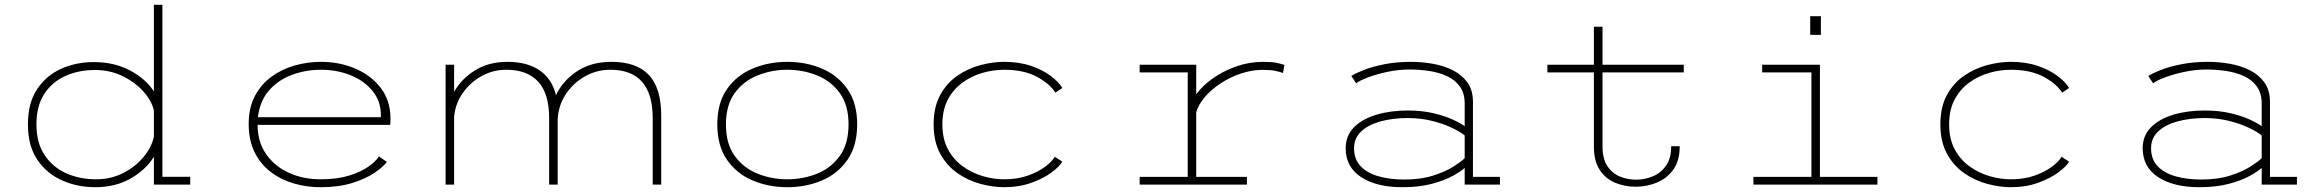

<svg xmlns="http://www.w3.org/2000/svg" viewBox="-20 -770 9690 801"><path d="M377.5 11Q303 11 238.8 -17.5Q174.5 -46 135.5 -104Q96.5 -162 96.5 -251Q96.5 -340 134.5 -397.5Q172.5 -455 235 -483Q297.5 -511 371 -511Q457.5 -511 523.5 -475.5Q589.5 -440 622 -388.5V-750H657.5V-32.5H773.5V0H622V-116.5Q590.5 -63.5 526.5 -26.2Q462.5 11 377.5 11ZM132 -251Q132 -175 165.5 -124Q199 -73 255.5 -47.5Q312 -22 381 -22Q442.5 -22 494 -48.2Q545.5 -74.5 579.2 -115.5Q613 -156.5 622 -200V-309.5Q612.5 -350 577.8 -388.8Q543 -427.5 490.8 -452.8Q438.5 -478 376.5 -478Q308.5 -478 253 -453.2Q197.5 -428.5 164.8 -378.2Q132 -328 132 -251Z M1317.5 11Q1259 11 1205.2 -4.8Q1151.5 -20.5 1109 -53Q1066.5 -85.5 1042 -135.2Q1017.5 -185 1017.5 -253Q1017.5 -320 1043.2 -369Q1069 -418 1112.2 -449.8Q1155.5 -481.5 1209.2 -496.8Q1263 -512 1319.5 -512Q1396.5 -512 1462.5 -483.8Q1528.5 -455.5 1568.8 -402.8Q1609 -350 1609 -275.5Q1609 -270.5 1608.8 -262.2Q1608.5 -254 1608 -249H1054.5Q1055 -177 1090.8 -126.2Q1126.5 -75.5 1185.8 -48.8Q1245 -22 1317.5 -22Q1386.5 -22 1436.5 -37.5Q1486.5 -53 1517.5 -75.2Q1548.5 -97.5 1561 -117.5L1594 -94.5Q1578.5 -73.5 1542 -48.8Q1505.5 -24 1449 -6.5Q1392.5 11 1317.5 11ZM1319 -479Q1256 -479 1198.8 -458Q1141.5 -437 1102.8 -393.2Q1064 -349.5 1056 -281H1569V-289.5Q1569 -347.5 1534.5 -390.2Q1500 -433 1443 -456Q1386 -479 1319 -479Z M1839 0V-500H1874.5V-387Q1904.5 -440.5 1961.2 -476.2Q2018 -512 2097.5 -512Q2178.5 -512 2230.5 -477Q2282.5 -442 2299.5 -373Q2327 -432 2386.2 -472Q2445.5 -512 2531.5 -512Q2634.5 -512 2686.5 -457.8Q2738.5 -403.5 2738.5 -287V0H2703V-277Q2703 -479 2526 -479Q2469.5 -479 2420.5 -451.5Q2371.5 -424 2340.5 -377Q2309.5 -330 2306.5 -272V0H2271V-277Q2271 -379 2225.5 -429Q2180 -479 2092 -479Q2037.5 -479 1990.2 -453.2Q1943 -427.5 1911.8 -383.5Q1880.5 -339.5 1874.5 -285V0Z M3264.5 11Q3187 11 3120.2 -17Q3053.5 -45 3013 -103.2Q2972.5 -161.5 2972.5 -251Q2972.5 -341 3013.2 -398.8Q3054 -456.5 3120.5 -484.2Q3187 -512 3264.5 -512Q3342.5 -512 3408.8 -484Q3475 -456 3515.5 -398.2Q3556 -340.5 3556 -251Q3556 -161.5 3515.5 -103.2Q3475 -45 3408.8 -17Q3342.5 11 3264.5 11ZM3264.5 -22Q3330.5 -22 3388.8 -45.5Q3447 -69 3483.5 -119.5Q3520 -170 3520 -251Q3520 -331.5 3483.5 -381.8Q3447 -432 3388.5 -455.5Q3330 -479 3264.5 -479Q3199.5 -479 3140.8 -455.5Q3082 -432 3045.2 -381.8Q3008.5 -331.5 3008.5 -251Q3008.5 -170 3045.2 -119.5Q3082 -69 3140.5 -45.5Q3199 -22 3264.5 -22Z M4169 11Q4122 11 4070.8 -2.8Q4019.5 -16.5 3975 -47.2Q3930.5 -78 3902.8 -128.2Q3875 -178.5 3875 -251Q3875 -324.5 3902.8 -374.5Q3930.5 -424.5 3975 -454.8Q4019.5 -485 4070.8 -498.5Q4122 -512 4169 -512Q4232 -512 4281 -495.2Q4330 -478.5 4363.2 -453.5Q4396.5 -428.5 4412 -403L4383 -383.5Q4360 -420.5 4305.5 -449.8Q4251 -479 4169 -479Q4124.5 -479 4079 -466Q4033.5 -453 3995.5 -425.5Q3957.5 -398 3934.5 -354.8Q3911.5 -311.5 3911.5 -251Q3911.5 -191 3934.5 -147.8Q3957.5 -104.5 3995.5 -76.8Q4033.5 -49 4079 -35.5Q4124.5 -22 4169 -22Q4224 -22 4267.5 -37.2Q4311 -52.5 4340.2 -74.5Q4369.5 -96.5 4380.5 -116L4412 -95.5Q4401 -76 4367.5 -51Q4334 -26 4283 -7.5Q4232 11 4169 11Z M4734.5 0V-32H4935V-468H4734.5V-500H4970.5V-376.5Q4996.5 -412.5 5040 -443.2Q5083.5 -474 5137.5 -493Q5191.5 -512 5250 -512Q5286.5 -512 5306.2 -507.8Q5326 -503.5 5338.5 -499L5332.5 -465.5Q5320.5 -470 5301.5 -474.2Q5282.5 -478.5 5248 -478.5Q5203 -478.5 5157.8 -463.5Q5112.5 -448.5 5073.5 -423Q5034.5 -397.5 5007.2 -366Q4980 -334.5 4970.5 -302V-32H5182V0Z M5831 11Q5722.5 11 5658.2 -31.2Q5594 -73.5 5594 -151.5Q5594 -203.5 5628.2 -238.5Q5662.5 -273.5 5721.2 -291.2Q5780 -309 5853 -309Q5911.5 -309 5958.8 -298Q6006 -287 6039.5 -271.8Q6073 -256.5 6090.5 -243.5V-338Q6090.5 -381.5 6070 -409.5Q6049.5 -437.5 6015.8 -452.8Q5982 -468 5941.8 -474Q5901.5 -480 5861.5 -480Q5814 -480 5767.2 -470Q5720.5 -460 5685.5 -446.5Q5650.5 -433 5637.5 -422.5L5617.5 -453Q5634 -464 5669.5 -478Q5705 -492 5755.5 -502Q5806 -512 5866 -512Q5911.5 -512 5957.2 -504Q6003 -496 6041 -477Q6079 -458 6102 -425.8Q6125 -393.5 6125 -345.5V-32H6237.5V0H6090.5V-69.5Q6075 -55 6040.5 -36Q6006 -17 5953.2 -3Q5900.5 11 5831 11ZM5838.5 -21Q5907.5 -21 5959 -37.5Q6010.5 -54 6043.8 -75.2Q6077 -96.5 6090.5 -110V-205Q6073 -219.5 6037.8 -236.5Q6002.5 -253.5 5955 -265.5Q5907.5 -277.5 5853 -277.5Q5790 -277.5 5739.2 -263.5Q5688.5 -249.5 5658.8 -221.8Q5629 -194 5629 -151.5Q5629 -105.5 5656.2 -76.8Q5683.5 -48 5731 -34.5Q5778.5 -21 5838.5 -21Z M6629.5 -158V-468H6435.5V-500H6629.5V-658.5H6665.5V-500H7004.5V-468H6665.5V-159.5Q6665.5 -108 6685.5 -77.5Q6705.5 -47 6737.5 -33.8Q6769.5 -20.5 6805.5 -20.5Q6841 -20.5 6874.5 -34Q6908 -47.5 6930 -78Q6952 -108.5 6952 -160H6987.5Q6987.5 -98.5 6960.2 -61.5Q6933 -24.5 6891 -7.8Q6849 9 6804.5 9Q6757 9 6717.2 -8Q6677.5 -25 6653.5 -61.8Q6629.5 -98.5 6629.5 -158Z M7532 -702.5H7576.5V-624.5H7532ZM7295 0V-32H7537V-468H7331.5V-500H7572.5V-32H7812.5V0Z M8369 11Q8322 11 8270.8 -2.8Q8219.5 -16.5 8175 -47.2Q8130.5 -78 8102.8 -128.2Q8075 -178.5 8075 -251Q8075 -324.5 8102.8 -374.5Q8130.5 -424.5 8175 -454.8Q8219.5 -485 8270.8 -498.5Q8322 -512 8369 -512Q8432 -512 8481 -495.2Q8530 -478.5 8563.2 -453.5Q8596.5 -428.5 8612 -403L8583 -383.5Q8560 -420.5 8505.5 -449.8Q8451 -479 8369 -479Q8324.5 -479 8279 -466Q8233.5 -453 8195.5 -425.5Q8157.5 -398 8134.5 -354.8Q8111.5 -311.5 8111.5 -251Q8111.5 -191 8134.5 -147.8Q8157.5 -104.5 8195.5 -76.8Q8233.5 -49 8279 -35.5Q8324.5 -22 8369 -22Q8424 -22 8467.5 -37.2Q8511 -52.5 8540.2 -74.5Q8569.5 -96.5 8580.5 -116L8612 -95.5Q8601 -76 8567.5 -51Q8534 -26 8483 -7.5Q8432 11 8369 11Z M9156 11Q9047.5 11 8983.2 -31.2Q8919 -73.5 8919 -151.5Q8919 -203.5 8953.2 -238.5Q8987.5 -273.5 9046.2 -291.2Q9105 -309 9178 -309Q9236.5 -309 9283.8 -298Q9331 -287 9364.5 -271.8Q9398 -256.5 9415.5 -243.5V-338Q9415.5 -381.5 9395 -409.5Q9374.5 -437.5 9340.8 -452.8Q9307 -468 9266.8 -474Q9226.5 -480 9186.5 -480Q9139 -480 9092.2 -470Q9045.5 -460 9010.5 -446.5Q8975.5 -433 8962.5 -422.5L8942.5 -453Q8959 -464 8994.5 -478Q9030 -492 9080.5 -502Q9131 -512 9191 -512Q9236.5 -512 9282.2 -504Q9328 -496 9366 -477Q9404 -458 9427 -425.8Q9450 -393.5 9450 -345.5V-32H9562.5V0H9415.5V-69.5Q9400 -55 9365.5 -36Q9331 -17 9278.2 -3Q9225.5 11 9156 11ZM9163.5 -21Q9232.5 -21 9284 -37.5Q9335.5 -54 9368.8 -75.2Q9402 -96.5 9415.5 -110V-205Q9398 -219.5 9362.8 -236.5Q9327.5 -253.5 9280 -265.5Q9232.5 -277.5 9178 -277.5Q9115 -277.5 9064.2 -263.5Q9013.5 -249.5 8983.8 -221.8Q8954 -194 8954 -151.5Q8954 -105.5 8981.2 -76.8Q9008.5 -48 9056 -34.5Q9103.5 -21 9163.5 -21Z"/></svg>

Font: Trispace SemiExpanded Thin
Style: Regular
Weight: 100
Width: 6
Designer: Tyler Finck
Foundry: Etcetera Type Company
Version: Version 1.210; ttfautohint (v1.8.3)